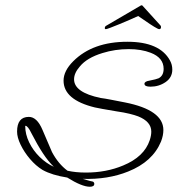

<svg xmlns="http://www.w3.org/2000/svg" viewBox="-20 -637 676 731"><path d="M322 74Q292 74 236 39Q178 30 142 10Q116 -6 94 -32Q72 -58 58.5 -86Q45 -114 45 -136Q45 -192 90 -192Q121 -192 142 -142L178 -58Q202 -13 237 13Q268 20 307 20Q385 20 449 -7Q529 -40 550 -103Q556 -121 556 -136Q556 -174 506 -194Q493 -199 472.5 -204Q452 -209 424 -213Q358 -224 341 -228Q222 -257 222 -330Q222 -367 259 -404Q333 -478 465 -478Q588 -478 627 -407Q636 -391 636 -372Q636 -342 610.5 -324.5Q585 -307 553 -307Q530 -307 530 -318Q530 -327 549 -330Q575 -335 584 -339Q603 -349 603 -375Q603 -417 554 -436Q518 -450 470 -450Q418 -450 370 -435Q311 -417 284 -384Q262 -359 262 -335Q262 -285 363 -264Q379 -262 402 -257.5Q425 -253 456 -247Q602 -218 602 -142Q602 -121 593 -98Q561 -21 468 16Q391 47 295 44Q303 46 312 49Q321 52 332 54V55L333 54Q339 57 339 63Q339 74 322 74ZM185 -2Q164 -22 143 -54Q122 -86 100 -129Q86 -158 77 -158Q76 -158 76 -157Q76 -126 91 -95Q106 -64 131 -39.5Q156 -15 185 -2ZM383 -526Q379 -526 379 -530Q379 -537 386 -540L516 -616Q520 -618 522 -616L591 -540Q593 -538 593 -534Q593 -526 586 -526Q582 -526 566.5 -535.5Q551 -545 534 -557Q517 -569 506 -576Q493 -570 473.5 -561.5Q454 -553 434.5 -545Q415 -537 400.5 -531.5Q386 -526 383 -526Z"/></svg>

Font: Petemoss
Style: Regular
Weight: 400
Designer: Robert E. Leuschke
Foundry: Robert E. Leuschke
Version: Version 1.010; ttfautohint (v1.8.3)